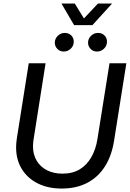

<svg xmlns="http://www.w3.org/2000/svg" viewBox="-20 -1060 741 1092"><path d="M330.8 12.4Q253.6 12.4 195.2 -16.6Q136.8 -45.6 104.2 -98.4Q71.6 -151.2 71.6 -221.8Q71.6 -233.8 72.6 -246.2Q73.6 -258.6 75.6 -271.6L143.4 -700H239.2L170.4 -263.4Q169.4 -254.8 168.5 -245.9Q167.6 -237 167.6 -228.4Q167.6 -181 188.7 -145.8Q209.8 -110.6 247.6 -91.5Q285.4 -72.4 335.6 -72.4Q393 -72.4 433.7 -97.1Q474.4 -121.8 499.8 -166.6Q525.2 -211.4 534.4 -270.4L602.8 -700H698.6L628.6 -258.6Q615 -173.2 576.2 -112.5Q537.4 -51.8 475.5 -19.7Q413.6 12.4 330.8 12.4ZM531.6 -766.8Q509.8 -766.8 495.3 -781.8Q480.8 -796.8 480.8 -817.4Q480.8 -839.6 497.5 -856.2Q514.2 -872.8 538 -872.8Q559.4 -872.8 573.9 -858.8Q588.4 -844.8 588.4 -823.4Q588.4 -799 571.2 -782.9Q554 -766.8 531.6 -766.8ZM342.6 -766.8Q320.8 -766.8 306.3 -781.8Q291.8 -796.8 291.8 -817.4Q291.8 -839.6 308.5 -856.2Q325.2 -872.8 349 -872.8Q370.4 -872.8 384.9 -858.8Q399.4 -844.8 399.4 -823.4Q399.4 -799 382.2 -782.9Q365 -766.8 342.6 -766.8ZM401.4 -917 329.4 -1040H405.2L457.4 -955.2L537.4 -1040H617.6L505.6 -917Z"/></svg>

Font: MuseoModerno Thin
Style: Italic
Weight: 100
Italic angle: -9°
Designer: Pablo Cosgaya, Héctor Gatti, Marcela Romero, and the Authors of The MuseoModerno Project.
Foundry: Omnibus-Type Team
Version: Version 1.003